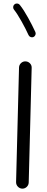

<svg xmlns="http://www.w3.org/2000/svg" viewBox="-20 -1057 272 1113"><path d="M109.4 36.6Q94.2 36.1 83.7 25.1Q73.2 14.2 73.2 -1L90.3 -665.5Q90.8 -680.7 101.8 -691.2Q112.8 -701.7 127.9 -701.2Q143.1 -700.7 153.6 -689.9Q164.1 -679.2 163.6 -664.1L146.5 0.5Q146 15.6 135.3 26.1Q124.5 36.6 109.4 36.6ZM64.5 -1032.2Q71.3 -1037.6 80.3 -1036.6Q89.4 -1035.6 94.7 -1028.8Q118.2 -999 142.8 -954.3Q167.5 -909.7 185.1 -871.1Q188.5 -863.3 185.3 -854.7Q182.1 -846.2 173.8 -842.3Q166 -838.9 157.5 -842.3Q148.9 -845.7 145.5 -853.5Q128.9 -890.1 104.7 -933.3Q80.6 -976.6 60.5 -1002Q55.2 -1008.8 56.4 -1017.8Q57.6 -1026.9 64.5 -1032.2Z"/></svg>

Font: Mikhak-FD Regular
Style: FD-Regular
Weight: 400
Designer: Amin Abedi
Version: Version 3.2